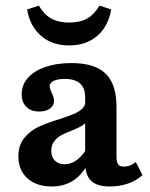

<svg xmlns="http://www.w3.org/2000/svg" viewBox="-20 -653 534 684"><path d="M283.4 -74V-306.1Q283.4 -339.2 265.3 -355.5Q247.3 -371.9 210.7 -371.9Q186.1 -371.9 171.4 -364.9Q156.8 -357.8 156.8 -346.1Q156.8 -342 159 -335.5Q161.3 -328.9 163.7 -323.2Q167.7 -315.5 170.1 -308Q172.5 -300.6 172.5 -293.4Q172.5 -276.4 157.7 -266Q142.9 -255.7 119.2 -255.7Q90.6 -255.7 73.9 -272.3Q57.2 -288.8 57.2 -317.2Q57.2 -350.4 79.3 -375.4Q101.4 -400.5 141.5 -414.4Q181.7 -428.3 234 -428.3Q289.7 -428.3 325.3 -411.7Q360.8 -395.1 377.9 -360.4Q395 -325.7 395 -270.9V-94.4Q395 -75.1 401 -67.3Q407 -59.5 421.6 -59.5Q432 -59.5 440.9 -62.6Q449.7 -65.8 458.7 -72L463.8 -75.9L487.7 -29.5Q466.4 -9.6 436.3 0.9Q406.2 11.3 371.3 11.3Q325.3 11.3 304.4 -9Q283.4 -29.3 283.4 -74ZM45.5 -95.9Q45.5 -136.1 66.7 -161.8Q88 -187.6 117.5 -201.2Q147 -214.8 193.2 -229.1Q225.5 -239.8 243.1 -247.1Q260.7 -254.5 272.5 -265.4Q284.2 -276.2 284.2 -291.7L288.6 -223.8Q284.3 -212.5 272.6 -205.3Q260.9 -198.1 236.8 -188.3Q212.8 -179 198.3 -171.2Q183.8 -163.3 173.3 -149.7Q162.7 -136.1 162.7 -115.8Q162.7 -93.8 175.4 -80.8Q188.1 -67.8 210.3 -67.8Q233.6 -67.8 254.9 -83.9Q276.2 -100.1 294.7 -133L294.8 -72.1Q272.2 -29.6 240 -9.2Q207.8 11.3 164.2 11.3Q109.8 11.3 77.6 -17.8Q45.5 -46.9 45.5 -95.9ZM76.6 -619.4 118.4 -632.9Q136.5 -601.7 162.4 -587.1Q188.3 -572.6 226.4 -572.6Q264.5 -572.6 290.4 -587.1Q316.2 -601.7 334.3 -632.9L376.2 -619.4Q365.9 -559 326.2 -525.1Q286.6 -491.1 226.4 -491.1Q166.1 -491.1 126.5 -525.1Q86.9 -559 76.6 -619.4Z"/></svg>

Font: Playfair Micro SmCond SmLight
Style: Regular
Weight: 360
Width: 4
Designer: Claus Eggers Sørensen
Foundry: Claus Eggers Sørensen
Version: Version 2.100;Glyphs 3.2 (3219)